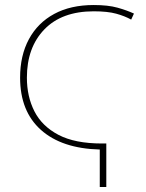

<svg xmlns="http://www.w3.org/2000/svg" viewBox="-20 -744 581 764"><path d="M377 0V-149Q226 -153 143 -227Q60 -301 60 -435Q60 -523 95 -588Q130 -653 195.5 -688.5Q261 -724 353 -724Q410 -724 447.5 -713.5Q485 -703 513 -690L502 -666Q477 -680 442.5 -689.5Q408 -699 353 -699Q226 -699 156.5 -627Q87 -555 87 -435Q87 -360 117 -301Q147 -242 212.5 -207.5Q278 -173 386 -173H403V0Z"/></svg>

Font: Noto Sans SemiCondensed Thin
Style: Regular
Weight: 100
Width: 4
Designer: Monotype Design Team
Foundry: Monotype Imaging Inc.
Version: Version 2.013; ttfautohint (v1.8.4.7-5d5b)